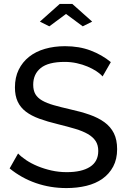

<svg xmlns="http://www.w3.org/2000/svg" viewBox="-20 -950 649 977"><path d="M183 -840 284 -930H348L449 -840L401 -816L316 -879L231 -816ZM502 -561Q490 -575 470 -588Q450 -601 425 -611.5Q400 -622 370.5 -628.5Q341 -635 309 -635Q226 -635 187.5 -604Q149 -573 149 -519Q149 -490 160 -471Q171 -452 194.5 -438.5Q218 -425 253 -415Q288 -405 336 -394Q391 -382 435.5 -366.5Q480 -351 511.5 -328Q543 -305 559.5 -272Q576 -239 576 -191Q576 -140 556 -102.5Q536 -65 501.5 -40.5Q467 -16 420 -4.5Q373 7 318 7Q236 7 162.5 -18.5Q89 -44 29 -93L72 -169Q88 -152 113.5 -135Q139 -118 171.5 -104.5Q204 -91 241.5 -82.5Q279 -74 320 -74Q396 -74 438 -101Q480 -128 480 -182Q480 -212 466.5 -232.5Q453 -253 427 -268Q401 -283 362.5 -294.5Q324 -306 275 -318Q221 -331 180 -346Q139 -361 111.5 -382Q84 -403 70 -433Q56 -463 56 -505Q56 -556 75 -595Q94 -634 128 -661Q162 -688 209 -701.5Q256 -715 311 -715Q383 -715 441 -693Q499 -671 544 -634Z"/></svg>

Font: IngvarSans
Style: Regular
Weight: 500
Version: Version 3.000